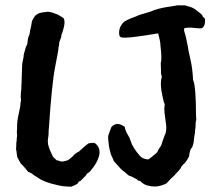

<svg xmlns="http://www.w3.org/2000/svg" viewBox="-20 -687 814 719"><path d="M163 -206Q162 -202 162 -190Q162 -178 160 -169Q158 -160 160 -147Q164 -129 177 -103Q177 -100 192 -87Q196 -86 200.5 -85Q205 -84 208 -82.5Q211 -81 222 -83.5Q233 -86 236.5 -88.5Q240 -91 251 -100Q262 -114 275 -119Q294 -137 311 -150Q327 -153 332 -152Q337 -151 343 -144Q357 -128 351 -103Q343 -75 321 -50Q317 -43 306 -37Q304 -35 300 -28L281 -9Q275 -9 273 -3Q271 3 247 12Q217 12 194 6Q144 -5 123 -21L104 -33Q102 -37 85 -44L72 -60L57 -76L47 -94Q44 -98 43 -109.5Q42 -121 40 -129Q41 -132 41 -151Q43 -160 43 -173Q45 -176 43 -194L44 -203V-217Q44 -233 48 -251Q52 -269 56 -289Q56 -302 59 -312Q56 -321 60 -356V-362Q60 -372 61 -378V-385L63 -446Q63 -449 68 -472Q68 -484 77 -511Q83 -521 83 -528Q83 -533 86 -548Q91 -554 93 -575Q94 -575 98 -597Q98 -609 109 -624Q111 -630 127 -638H128Q132 -640 158 -643Q170 -643 189 -635Q194 -635 217 -620Q229 -606 210 -556Q210 -547 202 -529Q202 -520 199 -508Q199 -499 186.5 -436.5Q174 -374 163 -206ZM582 -451Q587 -466 581 -515Q581 -531 572 -562Q504 -551 500 -551Q465 -546 451.5 -546Q438 -546 434 -547Q426 -549 426 -564.5Q426 -580 434 -592.5Q442 -605 449 -608Q464 -617 493 -627Q493 -629 542 -643Q573 -657 621 -663Q625 -664 627 -664L644 -667H673L696 -660Q709 -656 737 -631L739 -625Q747 -619 747 -617Q747 -615 748 -611Q748 -586 734 -581Q730 -580 712 -582Q678 -586 669 -580Q669 -570 672 -563Q675 -557 684 -510Q684 -503 692.5 -467.5Q701 -432 703 -388Q714 -364 714 -255Q715 -249 715 -238Q712 -232 712 -208Q710 -200 710 -188Q708 -181 707 -170.5Q706 -160 705 -154Q702 -137 696.5 -131.5Q691 -126 688 -102Q688 -100 680.5 -88Q673 -76 667 -72L659 -63Q659 -57 639 -37L632 -29Q626 -25 606 -3Q605 1 582.5 8Q560 15 534 8Q520 6 504 -10Q500 -9 499 -10Q491 -18 467 -28Q465 -26 443 -46Q438 -47 406 -84Q405 -89 396 -107Q396 -108 391.5 -123.5Q387 -139 385 -168V-175Q385 -181 397 -211Q417 -234 447 -212Q450 -196 458 -183.5Q466 -171 469 -160Q476 -135 505 -102Q516 -91 535 -90Q539 -91 566 -114Q570 -118 574 -128Q584 -142 584.5 -145Q585 -148 589 -159Q589 -160 597 -181Q606 -197 601 -229Q600 -230 600 -236Q597 -260 596 -265V-274Q595 -275 595 -277L597 -297Q593 -303 588 -329Q578 -372 586 -399Q586 -400 584 -407.5Q582 -415 583 -422Z"/></svg>

Font: Caveat Brush
Style: Regular
Weight: 400
Designer: Pablo Impallari
Foundry: Creative Lab NY
Version: Version 1.096; ttfautohint (v1.3)